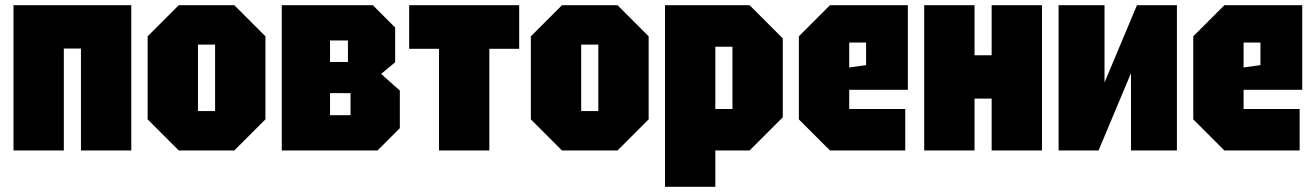

<svg xmlns="http://www.w3.org/2000/svg" viewBox="-20 -580 5070 740"><path d="M32 0V-560H486V0H292V-393H226V0Z M549 -120V-440L669 -560H883L1003 -440V-120L883 0H669ZM743 -152H809V-408H743Z M1066 -560V0H1435L1521 -86V-231L1449 -295L1503 -340V-474L1417 -560ZM1252 -341V-424H1321V-341ZM1252 -136V-221H1331V-136Z M1866 0V-392H1981V-560H1557V-392H1672V0Z M2026 -120V-440L2146 -560H2360L2480 -440V-120L2360 0H2146ZM2220 -152H2286V-408H2220Z M2543 140V-560H2869L2997 -432V-128L2869 0H2737V140ZM2803 -400H2737V-160H2803Z M3059 -120V-440L3179 -560H3479V-234H3253V-160H3469V0H3179ZM3253 -320 3318 -329V-416H3253Z M3542 0V-560H3736V-367H3802V-560H3996V0H3802V-200H3736V0Z M4516 0H4339V-298L4214 0H4060V-560H4237V-262L4362 -560H4516Z M4579 -120V-440L4699 -560H4999V-234H4773V-160H4989V0H4699ZM4773 -320 4838 -329V-416H4773Z"/></svg>

Font: Tektur Condensed ExtraBold
Style: Regular
Weight: 800
Width: 3
Designer: Adam Jagosz
Foundry: Adam Jagosz
Version: Version 1.005;gftools[0.9.30]